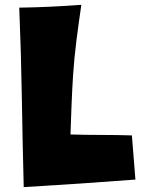

<svg xmlns="http://www.w3.org/2000/svg" viewBox="-20 -767 600 794"><path d="M540 -24.4Q423.8 -15.6 309.1 -7.8Q194.3 0 78.1 6.8Q73.2 -179.7 70.3 -363.8Q67.4 -547.9 59.6 -735.4Q125 -736.3 188.5 -739.3Q252 -742.2 316.4 -747.1Q305.7 -674.8 296.4 -602.1Q287.1 -529.3 282.2 -456.1Q278.3 -394.5 275.9 -333.5Q273.4 -272.5 271.5 -210.9Q335.9 -209 398.9 -209Q461.9 -209 525.4 -207Z"/></svg>

Font: Slackey
Style: Regular
Weight: 400
Designer: Squid
Foundry: Font Diner, Inc DBA Sideshow
Version: Version 1.000